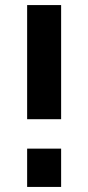

<svg xmlns="http://www.w3.org/2000/svg" viewBox="-20 -737 347 757"><path d="M87 -267V-717H221V-267ZM87 0V-151H221V0Z"/></svg>

Font: Raleway-v4020
Style: Bold
Weight: 700
Designer: Matt McInerney, Pablo Impallari, Rodrigo Fuenzalida
Foundry: Matt McInerney, Pablo Impallari, Rodrigo Fuenzalida
Version: Version 4.020;PS 004.020;hotconv 1.0.88;makeotf.lib2.5.64775